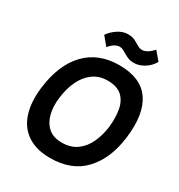

<svg xmlns="http://www.w3.org/2000/svg" viewBox="-210 -1050 1120 1201"><g transform="rotate(30 350.0 -449.5)"><path d="M288 -767 238 -827Q259 -858 294.5 -881.5Q330 -905 367 -905Q390 -905 405.5 -899.5Q421 -894 440 -882Q457 -872 466.5 -867.5Q476 -863 490 -863Q525 -863 567 -909L617 -850Q596 -812 559 -789.5Q522 -767 486 -767Q463 -767 447 -773Q431 -779 412 -790Q395 -800 385 -805.5Q375 -811 360 -811Q325 -811 288 -767ZM63 -343Q85 -520 176 -615Q267 -710 417 -710Q573 -710 638 -615Q703 -520 681 -343Q661 -180 573 -85Q485 10 329 10Q229 10 165 -33Q101 -76 75.5 -155Q50 -234 63 -343ZM344 -110Q410 -110 453.5 -142.5Q497 -175 521 -228Q545 -281 553 -343Q561 -414 550.5 -470Q540 -526 504.5 -558Q469 -590 402 -590Q341 -590 297 -558Q253 -526 226.5 -470Q200 -414 192 -343Q184 -281 197 -228Q210 -175 246 -142.5Q282 -110 344 -110Z"/></g></svg>

Font: Haskoy Bold
Style: Italic
Weight: 700
Designer: Ertekin Erdin
Foundry: Ertekin Erdin
Version: Version 2.000; ttfautohint (v1.8.4.7-5d5b)